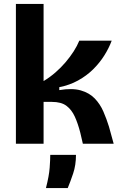

<svg xmlns="http://www.w3.org/2000/svg" viewBox="-20 -732 619 978"><path d="M61 0V-712H202V-319Q235 -339 263 -363.5Q291 -388 314 -415Q337 -442 355 -470Q373 -498 384 -525H549Q535 -487 511 -449Q487 -411 454 -378.5Q421 -346 377.5 -322Q334 -298 282 -288V-273Q348 -284 391.5 -271.5Q435 -259 462.5 -230.5Q490 -202 506.5 -164Q523 -126 535 -87L559 0H402L389 -56Q377 -103 361 -138Q345 -173 318.5 -193Q292 -213 244 -213H202V0ZM214 226Q230 164 233 122.5Q236 81 236 57H367Q367 109 352.5 152Q338 195 325 226Z"/></svg>

Font: Bricolage Grotesque 18pt
Style: Bold
Weight: 700
Designer: Mathieu Triay
Foundry: Atelier Triay
Version: Version 1.000;gftools[0.9.30]